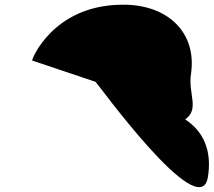

<svg xmlns="http://www.w3.org/2000/svg" viewBox="-20 -998 904 812"><path d="M384 -652C388 -652 825 -45 859 -248C878 -362 839 -444 763 -493C826 -537 774 -602 788 -687C813 -862 687 -983 490 -978C200 -973 112 -742 116 -742Z"/></svg>

Font: PlasticEraser
Style: It
Weight: 400
Foundry: Cannot Into Space Fonts
Version: Version 0.43